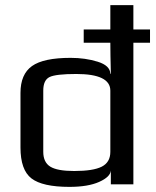

<svg xmlns="http://www.w3.org/2000/svg" viewBox="-20 -720 611 750"><path d="M501 0H413V-54Q411 -29 367.5 -9.5Q324 10 251 10Q146 10 103 -23Q60 -56 60 -144V-357Q60 -430 105 -462Q150 -494 256 -494Q313 -494 361.5 -479Q410 -464 411 -432H413Q411 -512 411 -553H307V-605H411V-700H501V-605H566V-553H501ZM411 -127V-366Q411 -431 278 -431Q198 -431 173.5 -419Q149 -407 149 -366V-127Q149 -86 176.5 -69Q204 -52 270 -52Q344 -52 377.5 -69Q411 -86 411 -127Z"/></svg>

Font: Play
Style: Regular
Weight: 400
Designer: Jonas Hecksher
Foundry: Jonas Hecksher, Playtypeª, e-types AS
Version: Version 1.002